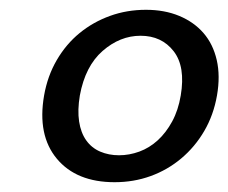

<svg xmlns="http://www.w3.org/2000/svg" viewBox="-20 -719 466 392"><path d="M70 -524Q77 -564 96 -596.5Q115 -629 142.5 -651.5Q170 -674 204.5 -686.5Q239 -699 278 -699Q316 -699 346 -686.5Q376 -674 395.5 -651.5Q415 -629 422.5 -596.5Q430 -564 423 -524Q416 -484 397 -451.5Q378 -419 350 -395.5Q322 -372 287.5 -359.5Q253 -347 214 -347Q136 -347 96 -395Q56 -443 70 -524ZM349 -524Q359 -583 334.5 -614.5Q310 -646 267 -646Q225 -646 189.5 -615Q154 -584 143 -524Q138 -494 141.5 -471Q145 -448 156 -432.5Q167 -417 184.5 -409.5Q202 -402 223 -402Q244 -402 264.5 -409.5Q285 -417 302 -432.5Q319 -448 331.5 -471Q344 -494 349 -524Z"/></svg>

Font: SVN-Poppins
Style: Italic
Weight: 400
Italic angle: -10°
Designer: Ninad Kale (Devanagari), Jonny Pinhorn (Latin)
Foundry: Indian Type Foundry
Version: Version 3.002 2017; ttfautohint (v1.8.3)